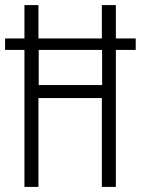

<svg xmlns="http://www.w3.org/2000/svg" viewBox="-21 -734 553 754"><path d="M75 0V-538H-1V-583H75V-714H130V-583H379V-714H434V-583H512V-538H434V0H379V-349H130V0ZM131 -400H380V-538H131Z"/></svg>

Font: Noto Sans Myanmar ExtraCondensed Light
Style: Regular
Weight: 300
Width: 2
Designer: Monotype Design Team
Foundry: Monotype Imaging Inc.
Version: Version 2.107; ttfautohint (v1.8.4.7-5d5b)